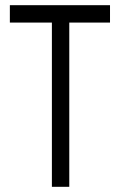

<svg xmlns="http://www.w3.org/2000/svg" viewBox="-20 -720 462 740"><path d="M404 -633H247V0H180V-633H18V-700H404Z"/></svg>

Font: Marvel
Style: Bold
Weight: 700
Designer: Carolina Trebol
Foundry: Carolina Trebol
Version: Version 1.001